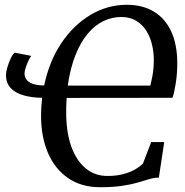

<svg xmlns="http://www.w3.org/2000/svg" viewBox="-20 -771 772 802"><path d="M397.5 11Q321 11 265.8 -26.2Q210.5 -63.5 181 -130.8Q151.5 -198 151.5 -288.5Q151.5 -307 152.8 -326Q154 -345 156 -362.5Q122.5 -363 94.8 -368.8Q67 -374.5 47 -385.8Q27 -397 16 -414.8Q5 -432.5 5 -457Q5 -470.5 11 -490.8Q17 -511 25.5 -528.5Q34 -546 42 -551L110.5 -537.5Q105.5 -532 98.8 -517.5Q92 -503 87.2 -488Q82.5 -473 82.5 -464.5Q82.5 -451 89.8 -439.8Q97 -428.5 115 -421.5Q133 -414.5 164.5 -414Q185.5 -515 236.2 -590.8Q287 -666.5 358 -708.8Q429 -751 509.5 -751Q576 -751 623.2 -722.2Q670.5 -693.5 695.5 -638.8Q720.5 -584 720.5 -506Q720.5 -463.5 714.2 -423.5Q708 -383.5 700.5 -362.5L258.5 -362Q258 -353.5 257.5 -345Q257 -336.5 256.8 -327.5Q256.5 -318.5 256.5 -309Q255.5 -223 276.8 -162Q298 -101 337 -68.5Q376 -36 428 -36Q466.5 -36 495.2 -43.8Q524 -51.5 544.2 -63.2Q564.5 -75 577 -87.5L611.5 -177.5H666L643.5 -29Q624 -29 603.5 -22.8Q583 -16.5 555.8 -8.5Q528.5 -0.5 490.2 5.2Q452 11 397.5 11ZM608 -413.5Q612 -430.5 615.5 -447.8Q619 -465 620.8 -483.2Q622.5 -501.5 622.5 -520Q622.5 -552.5 615 -584.5Q607.5 -616.5 591.2 -642.5Q575 -668.5 549 -684.2Q523 -700 486.5 -700Q447.5 -700 411.8 -682.8Q376 -665.5 346.2 -630Q316.5 -594.5 295 -540.5Q273.5 -486.5 263 -413.5Z"/></svg>

Font: Merriweather 20pt
Style: Italic
Weight: 400
Italic angle: -7.8°
Version: Version 2.101